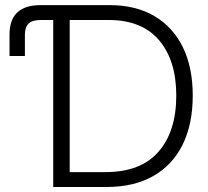

<svg xmlns="http://www.w3.org/2000/svg" viewBox="-20 -748 834 768"><path d="M18.1 -523.9V-609.9Q18.1 -727.5 142.1 -727.5H418.5Q522.5 -727.5 596.9 -684.1Q671.4 -640.6 711.2 -559.6Q751 -478.5 751 -365.7Q751 -251 710.4 -169.2Q669.9 -87.4 592.8 -43.7Q515.6 0 405.8 0H192.9V-668H143.1Q109.4 -668 94.5 -653.8Q79.6 -639.6 79.6 -608.9V-523.9ZM258.8 -59.6H401.9Q543 -59.6 614 -141.1Q685.1 -222.7 685.1 -365.7Q685.1 -506.3 616.2 -587.2Q547.4 -668 414.6 -668H258.8Z"/></svg>

Font: Inter Display Light
Style: Regular
Weight: 300
Designer: Rasmus Andersson
Foundry: rsms
Version: Version 4.000;git-a52131595